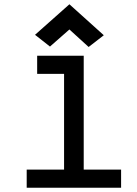

<svg xmlns="http://www.w3.org/2000/svg" viewBox="-20 -879 640 899"><path d="M280 0V-591L338 -533H154V-618H372V0ZM105 0V-85H547V0ZM395 -659 305 -741 214 -661 144 -716 305 -859 466 -714Z"/></svg>

Font: Victor Mono Thin SemiBold
Style: Regular
Weight: 600
Monospace: yes
Version: Version 1.561;gftools[0.9.30]